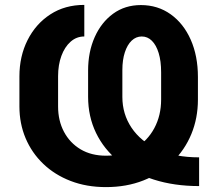

<svg xmlns="http://www.w3.org/2000/svg" viewBox="-20 -758 897 788"><path d="M797.2 -112.2V5.7Q695 5.7 611.2 -21Q527.3 -47.6 467 -96.4Q406.6 -145.2 374.1 -212.5Q341.6 -279.8 341.6 -360.8V-468.8Q341.6 -544.7 368.6 -605.5Q395.6 -666.2 444.2 -701.7Q492.9 -737.2 558.2 -737.2Q627.5 -737.2 680.4 -699.4Q733.3 -661.6 762.8 -595Q792.3 -528.4 792.3 -441.8V-349.4Q792.3 -273.1 765.3 -207.7Q738.3 -142.4 688 -93.6Q637.8 -44.7 568.5 -17.4Q499.3 9.9 414.8 9.9Q335.2 9.9 269.9 -15.3Q204.5 -40.5 157.5 -85.6Q110.4 -130.7 85 -190.9Q59.7 -251.1 59.7 -321V-444.6Q59.7 -527 93.2 -593.6Q126.8 -660.2 186.6 -699Q246.4 -737.9 326 -737.9V-608.3Q294 -608.3 269.7 -586.8Q245.4 -565.3 231.9 -528.4Q218.4 -491.5 218.4 -445.3V-321Q218.4 -262.8 242.5 -217.2Q266.7 -171.5 310.7 -145.2Q354.8 -119 414.8 -119Q483.3 -119 534.3 -149.3Q585.2 -179.7 613.3 -231.9Q641.3 -284.1 641.3 -349.4V-460.9Q641.3 -507.5 631.2 -540.3Q621.1 -573.2 603.3 -590.7Q585.6 -608.3 561.8 -608.3Q538.4 -608.3 520.4 -591.3Q502.5 -574.2 492.4 -543.3Q482.2 -512.4 482.2 -470.2V-360.1Q482.2 -290.1 519.7 -234Q557.2 -177.9 627.5 -145.1Q697.8 -112.2 797.2 -112.2Z"/></svg>

Font: InterMG
Style: Bold
Weight: 700
Designer: Rasmus Andersson
Foundry: rsms
Version: Version 3.019;December 26, 2023;FontCreator 15.0.0.2955 64-b